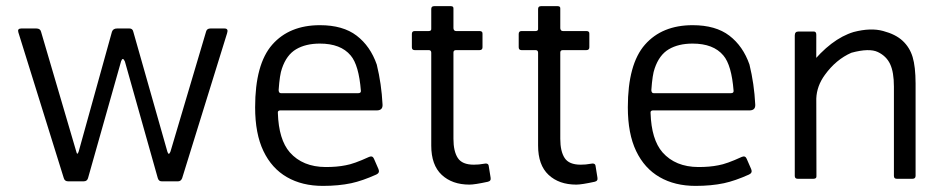

<svg xmlns="http://www.w3.org/2000/svg" viewBox="-20 -594 3096 629"><path d="M376.7 -393.3 268.3 -10.2Q265.3 0 254.3 0H202.5Q191.7 -0.2 188.8 -11L40.3 -487.5Q36 -500.5 49.5 -500.7H99Q112 -500.7 114.5 -490L229.8 -97.7Q233 -83.3 237.8 -97.7L346.7 -489.8Q350.3 -500.7 363.5 -500.7H404.3Q414.5 -500.7 416.8 -489.7L528.3 -97.3Q532.7 -83 538.5 -97.5L655.2 -490.7Q657.8 -500.7 669.5 -500.7H715.3Q729.2 -500.7 724 -485.3L576.7 -10.2Q572.8 -0.2 563.7 0H509.7Q500.2 0.2 497 -10.2L389.2 -392.5Q382.2 -408.5 376.7 -393.3Z M1162.3 -296.2Q1155.7 -380.8 1128.8 -412.3Q1096.2 -451.3 1027.7 -451.2Q981.7 -451.2 950.2 -432.7Q918.7 -414.2 903.7 -369.7Q896.3 -349.8 892.8 -298.7Q893.3 -288.7 900.5 -288.7H1153.3Q1162.7 -288.7 1162.3 -296.2ZM890.3 -223.8Q893 -136.7 929.5 -94.8Q971.7 -47.2 1046.7 -46.8Q1083.7 -46.7 1112.3 -52.5Q1139.3 -57 1189.2 -80Q1200.5 -84.7 1205 -74.2L1220 -39.8Q1225 -27.8 1212.8 -22.2Q1167.2 -1.7 1130.8 6.2Q1089.3 15 1037.7 15Q969.8 15 920 -13.7Q870.2 -42.3 843 -99.2Q815.8 -156 815.8 -242.3Q815.8 -383.8 871.9 -447.7Q928 -511.5 1028.2 -511.5Q1103.5 -511.5 1148.4 -477.2Q1193.3 -442.8 1214.3 -382.5Q1229.8 -319.3 1233.2 -251.8Q1234.5 -232.5 1214.5 -232.3H897.3Q889.2 -231.5 890.3 -223.8Z M1392.8 -117V-421.3Q1392.8 -429.7 1384.8 -429.8H1338.7Q1329.3 -429.8 1329.3 -439.2V-483Q1329.5 -492.3 1338.7 -492.3H1384.5Q1393.8 -492.3 1392.8 -500.7V-564.5Q1392.8 -573.8 1402.2 -573.8H1457.3Q1466.5 -573.8 1465.5 -564.8V-501.3Q1466.5 -492.3 1474.2 -492.3H1551Q1561.5 -492.2 1560.7 -483V-439.2Q1560.8 -429.8 1550.8 -429.8H1474.3Q1465.7 -430 1465.5 -422.2V-139Q1465.5 -98.3 1479.8 -76.4Q1494 -54.5 1532.2 -54.5Q1549.8 -54.5 1563.8 -57.3Q1579.5 -61 1581 -50.8L1587.2 -12.3Q1589.5 -1 1578 1.5Q1535.2 10.8 1518 10.8Q1461.3 10.8 1427.1 -21.2Q1392.8 -53.3 1392.8 -117Z M1742.8 -117V-421.3Q1742.8 -429.7 1734.8 -429.8H1688.7Q1679.3 -429.8 1679.3 -439.2V-483Q1679.5 -492.3 1688.7 -492.3H1734.5Q1743.8 -492.3 1742.8 -500.7V-564.5Q1742.8 -573.8 1752.2 -573.8H1807.3Q1816.5 -573.8 1815.5 -564.8V-501.3Q1816.5 -492.3 1824.2 -492.3H1901Q1911.5 -492.2 1910.7 -483V-439.2Q1910.8 -429.8 1900.8 -429.8H1824.3Q1815.7 -430 1815.5 -422.2V-139Q1815.5 -98.3 1829.8 -76.4Q1844 -54.5 1882.2 -54.5Q1899.8 -54.5 1913.8 -57.3Q1929.5 -61 1931 -50.8L1937.2 -12.3Q1939.5 -1 1928 1.5Q1885.2 10.8 1868 10.8Q1811.3 10.8 1777.1 -21.2Q1742.8 -53.3 1742.8 -117Z M2383.3 -296.2Q2376.7 -380.8 2349.8 -412.3Q2317.2 -451.3 2248.7 -451.2Q2202.7 -451.2 2171.2 -432.7Q2139.7 -414.2 2124.7 -369.7Q2117.3 -349.8 2113.8 -298.7Q2114.3 -288.7 2121.5 -288.7H2374.3Q2383.7 -288.7 2383.3 -296.2ZM2111.3 -223.8Q2114 -136.7 2150.5 -94.8Q2192.7 -47.2 2267.7 -46.8Q2304.7 -46.7 2333.3 -52.5Q2360.3 -57 2410.2 -80Q2421.5 -84.7 2426 -74.2L2441 -39.8Q2446 -27.8 2433.8 -22.2Q2388.2 -1.7 2351.8 6.2Q2310.3 15 2258.7 15Q2190.8 15 2141 -13.7Q2091.2 -42.3 2064 -99.2Q2036.8 -156 2036.8 -242.3Q2036.8 -383.8 2092.9 -447.7Q2149 -511.5 2249.2 -511.5Q2324.5 -511.5 2369.4 -477.2Q2414.3 -442.8 2435.3 -382.5Q2450.8 -319.3 2454.2 -251.8Q2455.5 -232.5 2435.5 -232.3H2118.3Q2110.2 -231.5 2111.3 -223.8Z M2583.7 -17.7V-268.5Q2586.3 -313.7 2633.3 -380Q2702.5 -466.8 2776.7 -489.2Q2832.5 -503.7 2873.2 -492.5Q2914.2 -481.7 2937.2 -460.2Q2960.3 -438.7 2969.8 -407.2Q2979.3 -375.8 2979.5 -320.5V-17.7Q2979.3 -8.3 2969.3 -8.3H2917.8Q2908.5 -8.3 2908.5 -17.7V-310.3Q2908.5 -357.5 2896.2 -383.8Q2884 -410.2 2855.8 -423.6Q2827.7 -437 2769.3 -421.2Q2718.8 -399.2 2682.3 -348.7Q2655.7 -312.3 2654.2 -271L2654.7 -17.7Q2655.7 -8.5 2645.2 -8.3H2593.3Q2583.7 -8.3 2583.7 -17.7ZM2653.8 -116.2H2583.7V-477.7Q2583.8 -490.7 2595.3 -490.7H2646.2Q2654.2 -490.7 2654.2 -480.3Z"/></svg>

Font: Vivano Light
Style: Regular
Weight: 300
Designer: Joe Prince, Josias Burgherr
Version: Version 2.064;September 19, 2022;FontCreator 14.0.0.2877 64-